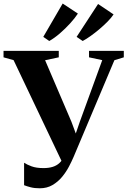

<svg xmlns="http://www.w3.org/2000/svg" viewBox="-38 -1024 704 1060"><path d="M181.5 15.5Q152.5 15.5 131.5 10Q110.5 4.5 95 -1.5V-125.5Q110 -115.5 136 -105.8Q162 -96 202.5 -96Q231 -96 252.8 -102.8Q274.5 -109.5 290.2 -124Q306 -138.5 315.5 -161.5L313.5 -110.5L37 -692L-18.5 -707.5V-743H286.5V-707.5L211 -691.5L356.5 -351.5L394 -250.5L365.5 -243.5L402.5 -351.5L526.5 -692L453.5 -707.5V-743H645.5V-707.5L593.5 -691.5L368 -157Q358 -133.5 342.5 -104Q327 -74.5 304.8 -47.5Q282.5 -20.5 252 -2.5Q221.5 15.5 181.5 15.5ZM418 -798 385 -820.5 503.5 -1002 589 -944.5Q577 -926 556.2 -905Q535.5 -884 511 -863.2Q486.5 -842.5 462.2 -825.2Q438 -808 419 -798ZM233.5 -798 201 -820.5 308 -1004.5 392 -949Q376.5 -925 349.5 -895.2Q322.5 -865.5 292 -839.2Q261.5 -813 234.5 -798Z"/></svg>

Font: Merriweather 96pt
Style: Bold
Weight: 700
Version: Version 2.100